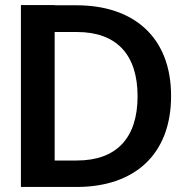

<svg xmlns="http://www.w3.org/2000/svg" viewBox="-20 -742 752 762"><path d="M285 -615C443 -615 526 -525 526 -360C526 -195 443 -105 285 -105H197V-615ZM284 0C513 0 659 -128 659 -361C659 -597 508 -721 284 -721H197V-722H63V0Z"/></svg>

Font: Perun SemiBold
Style: Regular
Weight: 600
Foundry: Copyright (c) Stefan Peev, Context Ltd, 2016
Version: Version 1.089